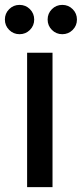

<svg xmlns="http://www.w3.org/2000/svg" viewBox="-61 -766 335 786"><path d="M151.5 -643.5Q134 -661 134 -686Q134 -711 151.5 -728.5Q169 -746 194 -746Q219 -746 236.5 -728.5Q254 -711 254 -686Q254 -661 236.5 -643.5Q219 -626 194 -626Q169 -626 151.5 -643.5ZM-23.5 -643.5Q-41 -661 -41 -686Q-41 -711 -23.5 -728.5Q-6 -746 19 -746Q44 -746 61.5 -728.5Q79 -711 79 -686Q79 -661 61.5 -643.5Q44 -626 19 -626Q-6 -626 -23.5 -643.5ZM154 0H50V-550H154Z"/></svg>

Font: Edgecutting Lite Medium
Style: Medium
Weight: 500
Designer: RandomMaerks (Nguyen Gia Bao)
Version: Version 1.0